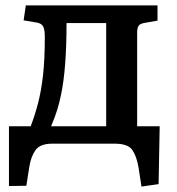

<svg xmlns="http://www.w3.org/2000/svg" viewBox="-20 -529 650 707"><path d="M501 158 490 87Q483 46 467 23Q451 0 402 0H173Q128 0 111 23.5Q94 47 88 85L77 155L13 156V-64H93Q109 -106 120.5 -150.5Q132 -195 138.5 -252.5Q145 -310 145 -393Q145 -420 139 -431.5Q133 -443 115 -446L67 -454L75 -509H560V-453L514 -445Q495 -442 490 -433.5Q485 -425 485 -409V-64H568L564 149ZM168 -64H371V-444H225Q225 -277 205 -181Q199 -152 191 -125.5Q183 -99 168 -64Z"/></svg>

Font: Literata 12pt Medium
Style: Regular
Weight: 500
Designer: Latin by Veronika Burian and Jose Scaglione. Greek by Irene Vlachou. Cyrillic by Vera Evstafieva.
Foundry: TypeTogether
Version: Version 3.002